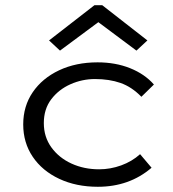

<svg xmlns="http://www.w3.org/2000/svg" viewBox="-20 -705 665 736"><path d="M355 11Q272 11 207 -19.5Q142 -50 105.5 -104Q69 -158 69 -228Q69 -298 105.5 -351.5Q142 -405 206.5 -435.5Q271 -466 354 -466Q423 -466 479 -443.5Q535 -421 570 -381L522 -334Q485 -372 442 -387Q399 -402 344 -402Q295 -402 250 -382Q205 -362 176.5 -324.5Q148 -287 148 -233Q148 -180 177 -140Q206 -100 254 -78Q302 -56 360 -56Q403 -56 444.5 -71Q486 -86 517 -114L561 -62Q476 11 355 11ZM210 -511 168 -550 342 -685H372L545 -550L503 -511L357 -620Z"/></svg>

Font: Inconsolata Expanded Thin
Style: Regular
Weight: 100
Width: 7
Monospace: yes
Designer: Raph Levien, Cyreal, Brenton Simpson
Foundry: Raph Levien, Cyreal, Google
Version: Version 3.100; ttfautohint (v1.8.4.7-5d5b)